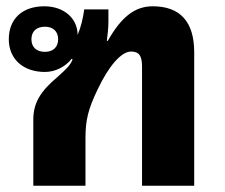

<svg xmlns="http://www.w3.org/2000/svg" viewBox="-20 -591 715 611"><path d="M86 0H252V-150C252 -208 260 -243 291 -307C326 -381 366 -427 397 -427C422 -427 432 -414 432 -380V0H598V-425C598 -522 553 -571 466 -571C409 -571 366 -537 323 -461H320C322 -477 325 -501 325 -521V-561H248C244 -531 237 -503 227 -480C227 -532 184 -571 121 -571C51 -571 8 -531 8 -466C8 -403 54 -362 123 -362C155 -362 188 -378 208 -404L211 -402C204 -384 194 -374 164 -347C108 -300 86 -263 86 -210ZM123 -426C96 -426 80 -441 80 -466C80 -491 96 -506 123 -506C149 -506 165 -491 165 -466C165 -441 149 -426 123 -426Z"/></svg>

Font: Noto Sans Thai Looped ExtraBold
Style: Regular
Weight: 800
Designer: Cadson Demak Team
Foundry: Cadson Demak Co., Ltd.
Version: Version 1.001